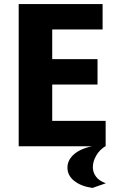

<svg xmlns="http://www.w3.org/2000/svg" viewBox="-20 -720 590 945"><path d="M72 -700H485V-575H237V-429H460V-304H237V-125H500V0H72ZM435 205Q379 197 345.5 170.5Q312 144 312 105Q312 66 347 37Q382 8 451 -4L500 -1Q471 16 454 45Q437 74 437 103Q437 129 453 150Q469 171 501 182Z"/></svg>

Font: Moderustic
Style: Bold
Weight: 700
Designer: Tural Alisoy
Foundry: TAFT Foundry
Version: Version 2.120